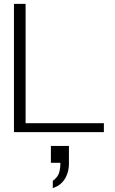

<svg xmlns="http://www.w3.org/2000/svg" viewBox="-20 -680 591 988"><path d="M51.8 0V-660H111.7V-45.9H514.5V0ZM251.6 287.9V250.9Q277.8 231.2 284.1 209.2Q290.5 187.3 290.5 164.9V157.8H241.9V71.1H334.7V165.8Q334.7 179.5 331.1 197Q327.5 214.6 318.7 232Q310 249.3 293.6 264.5Q277.2 279.6 251.6 287.9Z"/></svg>

Font: Panamera Thin
Style: Regular
Weight: 100
Designer: Bastien Sozeau
Foundry: NBR — Bastien Sozeau
Version: Version 3.003;gftools[0.9.33]